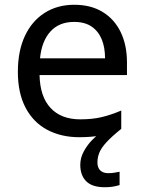

<svg xmlns="http://www.w3.org/2000/svg" viewBox="-20 -566 604 806"><path d="M389 116Q389 138 401 149.5Q413 161 434 161Q451 161 462.5 158.5Q474 156 482 155V211Q468 215 454 217.5Q440 220 420 220Q367 220 342 195Q317 170 317 126Q317 97 331.5 70Q346 43 367.5 21Q389 -1 409 -15L489 -25Q449 7 427 31Q405 55 397 75Q389 95 389 116ZM292 -546Q361 -546 410.5 -516Q460 -486 486.5 -431.5Q513 -377 513 -304V-251H146Q148 -160 192.5 -112.5Q237 -65 317 -65Q368 -65 407.5 -74.5Q447 -84 489 -102V-25Q448 -7 408 1.5Q368 10 313 10Q237 10 178.5 -21Q120 -52 87.5 -113.5Q55 -175 55 -264Q55 -352 84.5 -415Q114 -478 167.5 -512Q221 -546 292 -546ZM291 -474Q228 -474 191.5 -433.5Q155 -393 148 -321H421Q421 -367 407 -401Q393 -435 364.5 -454.5Q336 -474 291 -474Z"/></svg>

Font: Noto Sans Sinhala
Style: Regular
Weight: 400
Designer: Jelle Bosma - Monotype Design Team
Foundry: Monotype Imaging Inc.
Version: Version 2.006